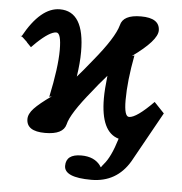

<svg xmlns="http://www.w3.org/2000/svg" viewBox="-47 -490 667 705"><g transform="rotate(5 286.0 -138.0)"><path d="M158.2 -295.9Q158.2 -358.9 140.1 -358.9Q116.2 -358.9 68.8 -314L51.8 -296.9L35.2 -314H36.1Q24.9 -325.2 20 -329.1L14.2 -334Q14.2 -334 12.2 -332L11.2 -336.9L14.2 -334Q75.2 -444.8 146 -444.8Q236.8 -444.8 236.8 -295.9Q236.8 -254.9 229 -204.1Q248 -225.1 283.2 -269Q357.4 -358.9 370.1 -405.8Q378.9 -444.8 444.8 -444.8Q513.7 -444.8 514.2 -398.9Q514.2 -361.8 423.8 -296.9L433.1 -299.8Q415 -204.6 415 -133.8Q415 -72.8 433.1 -73.2Q460 -73.2 522 -136.2L559.1 -97.2L456.1 87.9Q408.2 168.9 314.9 168.9Q214.8 168.9 214.8 126Q214.8 83 271 83Q319.8 83 342.8 115.2H341.8Q342.8 116.2 344.7 118.2L346.2 120.1Q349.1 115.2 356 106.9Q380.9 79.1 401.9 9.8Q335 -9.3 335 -133.8Q335 -166 340.8 -216.8Q305.7 -176.8 290 -155.8Q215.8 -65.9 207 -25.9Q197.3 12.2 130.9 12.2Q62 12.2 62 -33.2Q62 -52.2 81.1 -72.5Q100.1 -92.8 144 -124L134.8 -121.1Q158.2 -231 158.2 -295.9Z"/></g></svg>

Font: Linux Libertine
Style: Bold
Weight: 700
Designer: Philipp H. Poll
Foundry: Philipp H. Poll
Version: Version 5.0.3